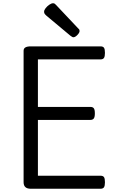

<svg xmlns="http://www.w3.org/2000/svg" viewBox="-20 -1160 703 1180"><path d="M169 0Q147 0 136 -10Q125 -20 125 -40V-848Q125 -862 136 -868.5Q147 -875 169 -875H598Q613 -875 619 -866.5Q625 -858 625 -835Q625 -813 619 -804Q613 -795 598 -795H213V-503H535Q550 -503 556.5 -494.5Q563 -486 563 -463Q563 -441 556.5 -432Q550 -423 535 -423H213V-80H598Q613 -80 619 -71.5Q625 -63 625 -40Q625 -18 619 -9Q613 0 598 0ZM431 -931Q427 -931 422.5 -934Q418 -937 412 -941L266 -1063Q257 -1071 254 -1076Q251 -1081 251 -1088Q251 -1098 260.5 -1110Q270 -1122 283 -1131Q296 -1140 306 -1140Q312 -1140 316.5 -1137Q321 -1134 325 -1129L460 -986Q467 -980 468 -976.5Q469 -973 469 -969Q469 -959 455.5 -945Q442 -931 431 -931Z"/></svg>

Font: Playwrite IT Moderna
Style: Regular
Weight: 400
Designer: Veronika Burian, José Scaglione
Foundry: TypeTogether
Version: Version 1.002